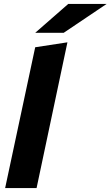

<svg xmlns="http://www.w3.org/2000/svg" viewBox="-20 -951 559 971"><path d="M6 0 158 -712 321 -737 165 0ZM158 -785 325 -931H519L302 -785Z"/></svg>

Font: Red Hat Text VF
Style: Italic
Weight: 300
Italic angle: -12°
Designer: Pentagram, MCKL
Foundry: Pentagram, MCKL
Version: Version 1.023